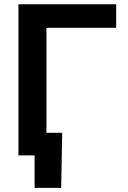

<svg xmlns="http://www.w3.org/2000/svg" viewBox="-20 -748 615 924"><path d="M539.1 -727.5V-614.3H203.6V0H68.8V-727.5ZM146.5 156.2V0H106V-108.9H279.3L274.4 156.2Z"/></svg>

Font: V-Inter
Style: SemiBold-600
Weight: 600
Designer: Rasmus Andersson
Foundry: rsms
Version: Version 4.000;git-4146feb